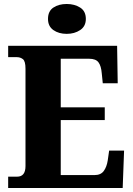

<svg xmlns="http://www.w3.org/2000/svg" viewBox="-20 -944 667 964"><path d="M21 0V-57H66Q108 -57 108 -110V-599Q108 -637 95 -647Q82 -657 65 -657H21V-714H568L571 -526H496L491 -575Q488 -613 474.5 -631Q461 -649 428 -649H285V-405H506V-341H285V-65H455Q486 -65 501 -85.5Q516 -106 521 -139L528 -188H603L596 0ZM315 -774Q275 -774 248 -793Q221 -812 221 -849Q221 -888 248 -906Q275 -924 315 -924Q354 -924 382.5 -906Q411 -888 411 -849Q411 -812 382.5 -793Q354 -774 315 -774Z"/></svg>

Font: Noto Serif Armenian SemiCondensed ExtraBold
Style: Regular
Weight: 800
Width: 4
Designer: Monotype Design Team
Foundry: Monotype Imaging Inc.
Version: Version 2.008; ttfautohint (v1.8.4.7-5d5b)